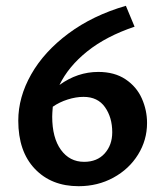

<svg xmlns="http://www.w3.org/2000/svg" viewBox="-20 -635 562 662"><path d="M487 -211Q487 -152 456 -102Q425 -52 371 -22.5Q317 7 251 7Q157 7 100 -53Q43 -113 43 -219Q43 -300 87.5 -378.5Q132 -457 216 -519.5Q300 -582 414 -615L444 -543Q346 -510 281 -458Q216 -406 185 -342Q247 -387 319 -387Q375 -387 413 -361.5Q451 -336 469 -295.5Q487 -255 487 -211ZM367 -179Q367 -230 342 -265.5Q317 -301 268 -301Q242 -301 213.5 -292Q185 -283 162 -267Q160 -243 160 -233Q160 -160 190 -118.5Q220 -77 270 -77Q315 -77 341 -106Q367 -135 367 -179Z"/></svg>

Font: Ysabeau SC
Style: Bold
Weight: 700
Designer: Christian Thalmann (Catharsis Fonts)
Version: Version 0.003